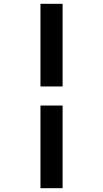

<svg xmlns="http://www.w3.org/2000/svg" viewBox="-20 -843 540 1006"><path d="M192 -390H308V-823H192ZM192 143H308V-290H192Z"/></svg>

Font: Iosevka SS09
Style: Bold
Weight: 700
Monospace: yes
Designer: Belleve Invis
Foundry: Belleve Invis
Version: Version 5.2.1; ttfautohint (v1.8.3)